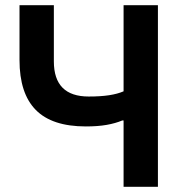

<svg xmlns="http://www.w3.org/2000/svg" viewBox="-20 -718 709 738"><path d="M455 -255H450Q424 -244 390 -238Q356 -232 310 -232Q180 -232 117.5 -295.5Q55 -359 55 -487V-698H187V-482Q187 -347 321 -347Q367 -347 399.5 -352Q432 -357 455 -367V-698H587V0H455Z"/></svg>

Font: IBMPlexSans-SemiBold
Style: Regular
Weight: 600
Designer: Mike Abbink, Paul van der Laan, Pieter van Rosmalen
Foundry: Bold Monday
Version: Version 3.1